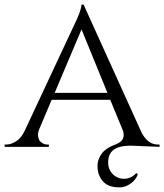

<svg xmlns="http://www.w3.org/2000/svg" viewBox="-25 -634 709 829"><path d="M664 -10C664 -10 656 -10 656 -10C656 -10 656 -10 656 -10C628 -10 605 -27 587 -60C587 -60 336 -614 336 -614C336 -614 327 -614 327 -614C327 -614 327 -614 327 -614C326 -599 319 -578 307 -551C294 -524 219 -363 81 -68C81 -68 81 -68 81 -68C72 -49 60 -34 46 -25C31 -15 17 -10 3 -10C3 -10 -5 -10 -5 -10C-5 -10 -5 0 -5 0C-5 0 186 0 186 0C186 0 186 -10 186 -10C186 -10 178 -10 178 -10C178 -10 178 -10 178 -10C169 -10 162 -13 155 -18C148 -23 144 -28 142 -35C140 -41 139 -47 139 -52C139 -57 140 -64 143 -73C143 -73 198 -203 198 -203C198 -203 451 -203 451 -203C451 -203 505 -72 505 -72C505 -72 505 -72 505 -72C508 -65 509 -58 509 -51C509 -51 509 -51 509 -51C509 -32 497 -19 473 -10C448 -1 429 11 416 27C403 44 396 62 396 83C396 104 401 123 411 138C421 153 433 163 447 168C460 173 475 175 492 175C509 175 525 169 540 158C540 158 540 158 540 158C554 148 564 135 570 119C570 119 564 113 564 113C564 113 564 113 564 113C548 130 530 138 511 138C492 138 475 131 462 118C449 105 442 88 442 67C442 67 442 67 442 67C442 31 459 9 493 0C493 0 493 0 493 0C505 -3 521 -5 541 -5C541 -5 664 0 664 0C664 0 664 -10 664 -10ZM327 -507C327 -507 439 -233 439 -233C439 -233 211 -233 211 -233C211 -233 327 -507 327 -507Z"/></svg>

Font: Cinzel Utterance
Style: Regular
Weight: 500
Designer: Natanael Gama
Foundry: ""
Version: ""